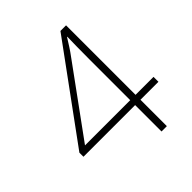

<svg xmlns="http://www.w3.org/2000/svg" viewBox="-199 -843 967 967"><g transform="rotate(-45 285.0 -359.0)"><path d="M558 -188V-223H430V-718H390L24 -217V-188H392V0H430V-188ZM392 -512V-223H70L332 -583C359 -619 371 -640 392 -673H394C393 -624 392 -595 392 -512Z"/></g></svg>

Font: Noto Sans Georgian ExtraLight
Style: Regular
Weight: 200
Designer: Monotype Design Team, Akaki Razmadze
Foundry: Google LLC
Version: Version 2.005